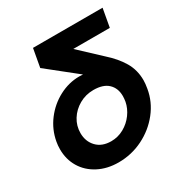

<svg xmlns="http://www.w3.org/2000/svg" viewBox="-173 -868 964 1011"><g transform="rotate(-30 309.0 -362.0)"><path d="M452 -280Q452 -265 449 -247Q442 -210 418 -177Q394 -144 358 -124Q322 -104 281 -104Q225 -104 193 -137.5Q161 -171 161 -222Q161 -266 184 -303Q207 -340 246.5 -362.5Q286 -385 333 -385Q392 -385 422 -356.5Q452 -328 452 -280ZM572 -625 592 -736H169L149 -625L327 -483Q319 -484 304 -484Q241 -484 182 -453Q123 -422 82 -368Q41 -314 29 -247Q25 -226 25 -202Q25 -141 54 -92.5Q83 -44 136.5 -16Q190 12 259 12Q338 12 407.5 -22.5Q477 -57 524 -116.5Q571 -176 583 -249Q588 -277 588 -298Q588 -360 558.5 -410Q529 -460 476 -507L350 -625Z"/></g></svg>

Font: Geom SemiBold
Style: Bold Italic
Weight: 600
Italic angle: -10°
Version: Version 1.102